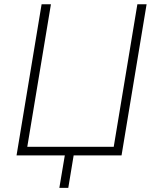

<svg xmlns="http://www.w3.org/2000/svg" viewBox="-20 -748 755 924"><path d="M564.9 0H59.6L180.2 -727.5H225.1L111.3 -41.5H527.3L641.1 -727.5H685.5ZM265.6 156.2 294.9 -18.1H337.4L308.6 156.2Z"/></svg>

Font: Inter Extra Light
Style: Italic
Weight: 200
Italic angle: -9.39999°
Designer: Rasmus Andersson
Foundry: rsms
Version: Version 4.000;git-3c8e0fc